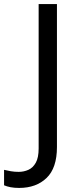

<svg xmlns="http://www.w3.org/2000/svg" viewBox="-98 -734 391 944"><path d="M-4 190Q-28 190 -46 186.5Q-64 183 -78 177V101Q-62 105 -44 108Q-26 111 -6 111Q19 111 41.5 101Q64 91 78 66Q92 41 92 -4V-714H182V-11Q182 92 131 141Q80 190 -4 190Z"/></svg>

Font: Noto Sans Mongolian
Style: Regular
Weight: 400
Designer: Monotype Design Team
Foundry: Monotype Imaging Inc.
Version: Version 3.001; ttfautohint (v1.8.4.7-5d5b)